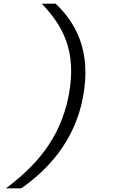

<svg xmlns="http://www.w3.org/2000/svg" viewBox="-20 -821 660 1041"><path d="M352 -301C304.5 -58.5 163.5 86 12.5 200H95.5C234.5 103 383 -51.5 429 -289C480 -550 384.5 -704 281.5 -801H206.5C314.5 -687 400.5 -550.5 352 -301Z"/></svg>

Font: Monaspace Krypton Light
Style: Italic
Weight: 300
Italic angle: -11°
Designer: Riley Cran & the Lettermatic Team
Foundry: Lettermatic
Version: Version 1.101 (Monaspace Krypton)